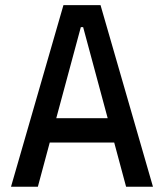

<svg xmlns="http://www.w3.org/2000/svg" viewBox="-20 -713 626 733"><path d="M22 0H124.5L169.9 -168.9H416L461.4 0H564L363.8 -693.4H222.2ZM194.8 -261.7 288.6 -609.4H297.4L391.1 -261.7Z"/></svg>

Font: CaskaydiaCove Nerd Font
Style: Regular
Weight: 400
Designer: Aaron Bell
Foundry: Saja Typeworks
Version: Version 2111.1;Nerd Fonts 2.3.3